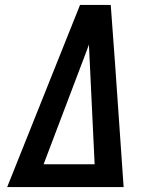

<svg xmlns="http://www.w3.org/2000/svg" viewBox="-20 -755 640 775"><path d="M9 0 205 -490 303 -735H427L445 -490L479 0ZM156 -92H362L343 -490Q342 -511 341 -532Q340 -553 339 -575Q331 -553 323 -532Q315 -511 307 -490Z"/></svg>

Font: Iosevka Slab SmBdExObl
Style: Regular
Weight: 600
Width: 7
Italic angle: -9°
Monospace: yes
Designer: Belleve Invis
Foundry: Belleve Invis
Version: Version 11.1.0; ttfautohint (v1.8.3)